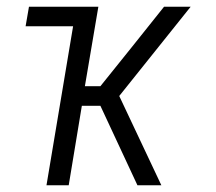

<svg xmlns="http://www.w3.org/2000/svg" viewBox="-20 -550 640 570"><path d="M118 0 197 -472H56L66 -530H272L232 -294H278L372 -411L467 -530H546L334 -265L459 0H388L347 -88L278 -236H223L184 0Z"/></svg>

Font: Iosevka Curly LtExObl
Style: Regular
Weight: 300
Width: 7
Italic angle: -9°
Monospace: yes
Designer: Belleve Invis
Foundry: Belleve Invis
Version: Version 11.1.0; ttfautohint (v1.8.3)